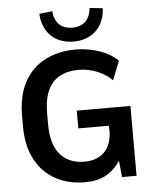

<svg xmlns="http://www.w3.org/2000/svg" viewBox="-62 -1005 860 1068"><g transform="rotate(-5 367.5 -471.0)"><path d="M576.7 0H657.7V-390.1H357.9V-291H527.8C540.5 -178.2 482.9 -103.5 377.9 -103.5C264.6 -103.5 191.9 -173.3 192.4 -328.1V-392.6C192.9 -547.4 264.6 -615.2 389.2 -615.2C458 -615.2 531.7 -585.4 573.7 -540.5L615.7 -646C568.8 -695.8 476.1 -729.5 380.4 -729.5C186 -729.5 52.7 -610.8 52.2 -392.6V-328.1C51.3 -109.9 185.5 10.7 367.2 10.7C458 10.7 515.6 -18.6 567.4 -90.8ZM374.5 -774.4C477.5 -774.4 545.9 -838.9 551.8 -944.8L478.5 -953.1C473.6 -887.7 435.1 -852.1 374 -852.1C312.5 -852.1 275.4 -887.7 270.5 -953.1L197.3 -944.8C203.1 -838.9 271.5 -774.4 374.5 -774.4Z"/></g></svg>

Font: Winston SemiBold
Style: Regular
Weight: 600
Designer: Vernon Adams, Kim Jin-seong, David Berlow, Cristiano Sobral
Foundry: The Winston Project Authors
Version: Version 3.004